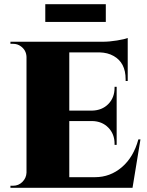

<svg xmlns="http://www.w3.org/2000/svg" viewBox="-20 -900 706 920"><path d="M197 -795V-880H487V-795ZM43 -10Q69 -10 87.5 -28.5Q106 -47 107 -73V-627Q106 -659 80 -678Q64 -690 43 -690H30V-700H473Q504 -700 540.5 -706Q577 -712 592 -718V-512H582V-520Q582 -600 524 -632Q496 -648 457 -649H312V-370H421Q469 -371 499 -401.5Q529 -432 529 -480V-484H539V-206H529V-211Q529 -258 499 -288.5Q469 -319 422 -320H312V-51H435Q508 -51 564 -99Q620 -147 643 -232H653L615 0H30V-10Z"/></svg>

Font: Cinzel Decorative Black
Style: Regular
Weight: 900
Designer: Natanael Gama
Version: Version 1.002;PS 001.002;hotconv 1.0.56;makeotf.lib2.0.21325